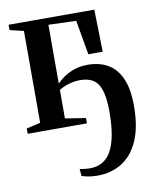

<svg xmlns="http://www.w3.org/2000/svg" viewBox="-85 -577 715 889"><g transform="rotate(-10 272.5 -132.0)"><path d="M302 247Q279 247 259.5 243.5Q240 240 228 235.5L225 202.5Q232.5 204 246 205.8Q259.5 207.5 273 207.5Q342 207.5 374.5 147Q407 86.5 407 -34.5Q407 -125 382.5 -163.8Q358 -202.5 298.5 -202.5Q270 -202.5 242.5 -194Q215 -185.5 194.5 -171.5V-199Q209.5 -216.5 231.8 -232Q254 -247.5 282.5 -257Q311 -266.5 344.5 -266.5Q400 -266.5 440 -243.2Q480 -220 501.8 -170.5Q523.5 -121 523.5 -42Q523.5 56.5 495.2 120.5Q467 184.5 417 215.8Q367 247 302 247ZM16.5 0V-25L82 -40V-472L17 -487.5V-512.5H420L424.5 -314H357L328.5 -476L198.5 -480.5V-40L295 -25V0Z"/></g></svg>

Font: Merriweather 120pt SemiBold
Style: Regular
Weight: 600
Version: Version 2.100